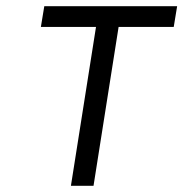

<svg xmlns="http://www.w3.org/2000/svg" viewBox="-20 -600 592 620"><path d="M112 -513H290L209 0H282L363 -513H541L552 -580H123Z"/></svg>

Font: Charger Sport
Style: ExtObl
Weight: 400
Designer: Jasper
Foundry: Cannot Into Space Fonts
Version: Version 1.1